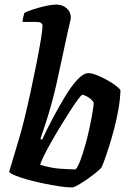

<svg xmlns="http://www.w3.org/2000/svg" viewBox="-20 -820 559 840"><path d="M294 0Q271 0 238.5 -5Q206 -10 170 -17.5Q134 -25 101.5 -34Q69 -43 47 -52Q25 -61 20 -68Q24 -82 35 -118.5Q46 -155 60.5 -203.5Q75 -252 87 -301Q101 -359 115 -423.5Q129 -488 140.5 -546.5Q152 -605 159 -648Q166 -691 166 -706Q166 -724 140 -724H79Q79 -735 82 -746.5Q85 -758 87 -764Q101 -771 127 -779.5Q153 -788 180.5 -794Q208 -800 226 -800Q253 -800 271.5 -784Q290 -768 290 -742Q290 -738 286 -722Q282 -706 276 -679L228 -457Q218 -412 205 -365Q192 -318 179 -278.5Q166 -239 157 -213L164 -208Q184 -252 210.5 -302Q237 -352 264.5 -397.5Q292 -443 318.5 -471.5Q345 -500 367 -500Q382 -500 404.5 -491Q427 -482 450 -469Q473 -456 489 -443.5Q505 -431 507 -425Q506 -388 498.5 -344Q491 -300 479.5 -256.5Q468 -213 456 -175.5Q444 -138 435 -114Q426 -90 423 -86Q417 -79 400 -65Q383 -51 361.5 -36Q340 -21 321.5 -10.5Q303 0 294 0ZM311 -79Q321 -90 332 -119.5Q343 -149 353.5 -186.5Q364 -224 372 -262Q380 -300 385 -329.5Q390 -359 390 -371Q383 -384 366 -394.5Q349 -405 340 -405Q336 -405 321.5 -385.5Q307 -366 287 -335Q267 -304 245 -268Q223 -232 203.5 -197.5Q184 -163 171 -136.5Q158 -110 156 -99Q202 -85 241.5 -82Q281 -79 311 -79Z"/></svg>

Font: Texturina 72pt 72pt Regular
Style: Bold Italic
Weight: 700
Italic angle: -11°
Designer: Guillermo Torres Carreño
Foundry: Omnibus-Type
Version: Version 1.002; ttfautohint (v1.8.3)